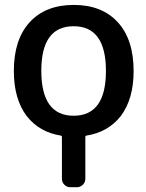

<svg xmlns="http://www.w3.org/2000/svg" viewBox="-20 -576 603 792"><path d="M150.4 -284.2Q150.4 -98.6 283.7 -98.6Q417 -98.6 417 -283.2Q417 -467.8 283.7 -467.8Q150.4 -467.8 150.4 -284.2ZM531.2 -283.2Q531.2 -168 478.5 -97.7Q425.8 -30.3 335.9 -16.6Q332 -15.6 332 -11.7V162.1Q332 175.8 321.8 186Q311.5 196.3 296.9 196.3H269.5Q255.9 196.3 245.6 186Q235.4 175.8 235.4 162.1V-11.7Q235.4 -15.6 231.4 -16.6Q142.6 -30.3 89.8 -97.7Q37.1 -168 37.1 -283.2Q37.1 -413.1 102.5 -484.4Q168 -555.7 284.2 -555.7Q400.4 -555.7 465.8 -484.4Q531.2 -413.1 531.2 -283.2Z"/></svg>

Font: Gen Jyuu GothicL Medium
Style: Regular
Weight: 500
Designer: [Source Han Sans]
Ryoko NISHIZUKA  (kana & ideographs); Paul D. Hunt (Latin, Greek & Cyrillic); Wenlong ZHANG  (bopomofo
Version: Version 1.002.20150607